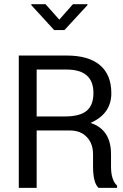

<svg xmlns="http://www.w3.org/2000/svg" viewBox="-20 -908 594 928"><path d="M318.4 -277.3H157.2V0H70.8V-639.6H302.2Q407.7 -639.6 462.9 -593.3Q518.1 -546.9 518.1 -457.5Q518.1 -357.9 417.5 -314Q516.6 -281.7 516.6 -163.1V-103Q516.6 -37.6 545.9 -10.7V0H456.5Q429.7 -23.9 429.7 -103.5V-162.1Q429.7 -214.4 399.4 -245.8Q369.1 -277.3 318.4 -277.3ZM157.2 -571.8V-345.2H293.5Q366.7 -345.2 399.2 -372.8Q431.6 -400.4 431.6 -458.5Q431.6 -571.8 302.2 -571.8ZM402.8 -887.7V-883.3L291.5 -762.7H241.7L131.3 -883.3V-887.7H200.2L266.6 -813L332.5 -887.7Z"/></svg>

Font: Yantramanav
Style: Regular
Weight: 400
Version: Version 1.001;PS 1.0;hotconv 1.0.72;makeotf.lib2.5.5900; ttf